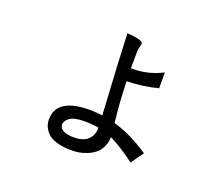

<svg xmlns="http://www.w3.org/2000/svg" viewBox="-119 -774 1237 1070"><g transform="rotate(20 500.0 -239.0)"><path d="M397 121Q343 121 306 109.5Q269 98 251 78.5Q233 59 226 40.5Q219 22 219 2Q219 -126 417 -126Q460 -126 491 -120Q472 -440 466 -599Q561 -593 561 -570L552 -532V-530L551 -422H562Q653 -422 737 -465V-371Q648 -348 553 -346Q556 -224 570 -104Q669 -77 781 -2L729 72Q633 2 578 -23Q577 11 563.5 37.5Q550 64 530.5 79Q511 94 486 104Q461 114 439.5 117.5Q418 121 397 121ZM495 -49Q461 -56 408 -56Q348 -56 322.5 -37Q297 -18 297 5Q303 47 381 49Q491 49 495 -49Z"/></g></svg>

Font: cwTeXHei
Style: Medium
Weight: 500
Version: Version 1.17